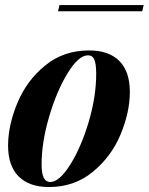

<svg xmlns="http://www.w3.org/2000/svg" viewBox="-20 -732 593 766"><path d="M146 -74.2Q146 -5.9 180.2 -5.9Q216.8 -5.9 260.3 -75.2Q303.7 -144.5 334 -246.1Q364.3 -348.6 363.8 -440.9Q363.3 -480.5 355.5 -496.1Q347.7 -511.7 331.1 -511.2Q293.9 -511.7 250 -440.4Q206.1 -369.1 175.8 -265.6Q145.5 -162.1 146 -74.2ZM335.9 -530.8Q414.1 -530.8 456.1 -488.8Q498 -446.8 498 -365.2Q498 -284.2 460.9 -195.3Q423.8 -106.4 349.6 -45.9Q275.9 14.6 173.8 14.2Q96.2 13.7 54.2 -28.3Q12.2 -70.3 12.2 -151.9Q12.7 -233.4 49.8 -322.3Q86.9 -411.1 160.2 -470.7Q233.4 -530.8 335.9 -530.8ZM211.4 -687 217.3 -711.9H553.2L547.4 -687Z"/></svg>

Font: PlayfairDisplay-BoldItalic
Style: Bold Italic
Weight: 700
Italic angle: -14.9847°
Designer: Claus Eggers Sørensen
Foundry: Claus Eggers Sørensen
Version: Version 1.002;PS 001.002;hotconv 1.0.70;makeotf.lib2.5.58329